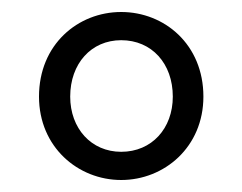

<svg xmlns="http://www.w3.org/2000/svg" viewBox="-20 -783 404 320"><path d="M182 -483C254 -483 319 -538 319 -622C319 -709 254 -763 182 -763C110 -763 45 -709 45 -622C45 -538 110 -483 182 -483ZM182 -530C132 -530 97 -569 97 -622C97 -677 132 -716 182 -716C233 -716 268 -677 268 -622C268 -569 233 -530 182 -530Z"/></svg>

Font: Noto Sans JP DemiLight
Style: Regular
Weight: 350
Designer: Ryoko NISHIZUKA 西塚涼子 (kana, bopomofo & ideographs); Paul D. Hunt (Latin, Greek & Cyrillic); Sandoll Communications 산돌커뮤니
Foundry: Adobe
Version: Version 2.004;hotconv 1.0.118;makeotfexe 2.5.65603